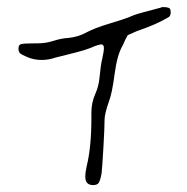

<svg xmlns="http://www.w3.org/2000/svg" viewBox="-20 -620 540 553"><path d="M449.2 -599.6Q444.3 -599.6 442.4 -597.7Q442.4 -597.7 438 -596.7Q433.6 -595.7 427.2 -593.8Q420.9 -591.8 412.6 -589.8Q404.3 -587.9 395.5 -585.4Q386.7 -583 378.4 -580.6Q370.1 -578.1 363.8 -575.7Q357.4 -573.2 353.5 -571.3Q336.9 -564.5 294.4 -551.8Q252 -539.1 226.6 -525.4Q205.1 -513.7 176.8 -510.7Q157.2 -509.8 134.3 -502.4Q111.3 -495.1 87.9 -495.1Q83 -495.1 78.1 -495.1Q46.9 -495.1 40 -492.7Q33.2 -490.2 33.2 -480.5Q33.2 -471.7 37.1 -467.3Q41 -462.9 57.6 -456.1Q77.1 -447.3 99.6 -447.3Q120.1 -447.3 139.6 -454.1Q150.4 -457 174.8 -462.9Q232.4 -476.6 252.9 -487.3Q268.6 -492.2 271.5 -492.2Q279.3 -492.2 279.3 -481.4Q279.3 -472.7 274.4 -450.2Q270.5 -436.5 266.6 -396.5Q264.6 -372.1 253.9 -348.1Q243.2 -324.2 243.2 -294.9Q243.2 -287.1 243.2 -279.3Q243.2 -195.3 229.5 -140.6Q225.6 -122.1 225.6 -111.3Q225.6 -86.9 248 -86.9Q259.8 -86.9 264.2 -93.3Q268.6 -99.6 272.5 -120.1Q274.4 -135.7 277.8 -194.3Q281.2 -252.9 281.2 -275.4Q281.2 -292 293.9 -328.1Q302.7 -350.6 310.1 -406.7Q317.4 -462.9 334 -490.2Q335.9 -495.1 340.3 -504.4Q344.7 -513.7 347.7 -518.6Q374 -530.3 374 -530.3Q431.6 -549.8 466.8 -571.3Q471.7 -575.2 471.7 -585Q471.7 -591.8 468.8 -595.7Q463.9 -599.6 449.2 -599.6Z"/></svg>

Font: 辰宇落雁體 Thin Monospaced
Style: Regular
Weight: 100
Designer: Written by Liu, Wei-Chen; Created by Wang, Li-Yu.
Version: Version 1.000